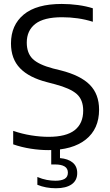

<svg xmlns="http://www.w3.org/2000/svg" viewBox="-20 -770 572 997"><path d="M231 9.5Q187 9.5 139.2 2Q91.5 -5.5 48.5 -20.5V-90.5Q95 -74.5 142.5 -67Q190 -59.5 232 -59.5Q324 -59.5 368 -94.2Q412 -129 412 -195.5Q412 -252 378.5 -281.8Q345 -311.5 265.5 -332.5L225.5 -343Q131 -367 84 -415.8Q37 -464.5 37 -544.5Q37 -639.5 103.2 -694.5Q169.5 -749.5 300.5 -749.5Q343 -749.5 385.2 -743.8Q427.5 -738 462 -727V-657Q424 -669 383.8 -674.8Q343.5 -680.5 302.5 -680.5Q207.5 -680.5 163.2 -645.8Q119 -611 119 -549Q119 -494.5 149.5 -464.5Q180 -434.5 255 -414.5L295.5 -404.5Q398 -378.5 446.2 -329.8Q494.5 -281 494.5 -200.5Q494.5 -100.5 425.5 -45.5Q356.5 9.5 231 9.5ZM270.5 207.5Q217.5 207.5 174 189.5V149Q200 160 223 164.2Q246 168.5 267.5 168.5Q298.5 168.5 315.5 158.8Q332.5 149 332.5 126.5Q332.5 104.5 315.2 94.2Q298 84 266.5 84H246V-10H291.5V51Q333.5 54.5 357.2 74Q381 93.5 381 128.5Q381 167 352 187.2Q323 207.5 270.5 207.5Z"/></svg>

Font: Encode Sans
Style: Regular
Weight: 400
Designer: Multiple Designers
Foundry: Impallari Type
Version: Version 3.002; ttfautohint (v1.8.3) -l 8 -r 50 -G 200 -x 14 